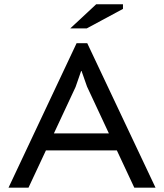

<svg xmlns="http://www.w3.org/2000/svg" viewBox="-20 -872 762 892"><path d="M19.5 0ZM19.5 0 335.9 -671.4H385.3L702.6 0H604L522.9 -173.3H193.4L112.3 0ZM384.3 -469.7 358.9 -542H356.9L331.1 -467.8L230.5 -252.4H485.8ZM426.8 -852.1H551.3V-830.6L383.3 -740.2H306.6Z"/></svg>

Font: PT Astra Sans
Style: Regular
Weight: 400
Designer: A.Korolkova, I. Chaeva
Foundry: ParaType Ltd
Version: Version 1.001; ttfautohint (v1.6)